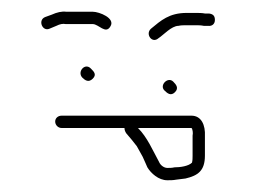

<svg xmlns="http://www.w3.org/2000/svg" viewBox="-20 -381 435 327"><path d="M260 -227C265 -222 271 -217 278 -224C285 -231 280 -237 275 -242C266 -251 251 -236 260 -227ZM120 -249C125 -244 131 -240 138 -247C145 -254 140 -259 135 -264C125 -275 111 -259 120 -249ZM215 -163H306L307 -162C308 -159 309 -155 308 -150V-116C308 -112 308 -108 307 -104C301 -98 287 -96 277 -96C273 -95 269 -95 265 -95C259 -95 253 -100 251 -105C240 -125 231 -147 215 -163ZM306 -184H85C79 -184 74 -180 74 -174C74 -168 79 -163 85 -163H192C192 -160 193 -157 195 -154C201 -147 207 -140 213 -132L223 -114C226 -107 229 -101 231 -96C237 -86 250 -74 265 -74C270 -74 275 -74 280 -75L296 -77C317 -82 329 -90 329 -116V-149C330 -168 323 -184 306 -184ZM250 -316C258 -321 272 -337 284 -337C288 -338 293 -338 298 -338H313C318 -338 322 -338 327 -337H334C341 -336 346 -340 346 -347C346 -354 343 -357 336 -358H329C324 -359 318 -359 313 -359H298C268 -359 254 -346 237 -332C227 -323 239 -306 250 -316ZM64 -332 76 -337C82 -340 87 -341 92 -340H138C148 -340 160 -322 168 -336C177 -350 149 -361 138 -361H93C85 -362 77 -360 68 -356L57 -352C44 -347 52 -327 64 -332Z"/></svg>

Font: Be Happy
Style: Regular
Weight: 500
Designer: Mew Too
Foundry: Cannot Into Space Fonts
Version: Version 0.9977